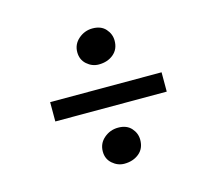

<svg xmlns="http://www.w3.org/2000/svg" viewBox="-82 -680 834 739"><g transform="rotate(-15 334.5 -310.5)"><path d="M331.5 -437Q305 -437 284 -455.5Q263 -474 263 -504Q263 -535.5 287.2 -556.5Q311.5 -577.5 343 -577.5Q377 -577.5 395.2 -557Q413.5 -536.5 413.5 -510Q413.5 -476 390 -456.5Q366.5 -437 331.5 -437ZM556.5 -345.5V-268.5H112.5V-345.5ZM259 -109Q259 -141.5 283.2 -162.2Q307.5 -183 339.5 -183Q373.5 -183 391.8 -162.5Q410 -142 410 -116Q410 -81 386.2 -61.8Q362.5 -42.5 327.5 -42.5Q301.5 -42.5 280.2 -61Q259 -79.5 259 -109Z"/></g></svg>

Font: Merriweather 60pt
Style: Bold
Weight: 700
Version: Version 2.100